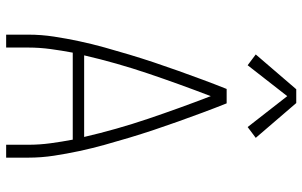

<svg xmlns="http://www.w3.org/2000/svg" viewBox="-204 -804 1007 640"><g transform="rotate(90 300.0 -483.5)"><path d="M95 0V-74Q95 -117 101.5 -159.5Q108 -202 117 -244Q126 -286 137.5 -327.5Q149 -369 161.5 -410.5Q174 -452 187.5 -492.5Q201 -533 215.5 -573.5Q230 -614 245 -654.5Q260 -695 276 -735H324Q340 -695 355 -654.5Q370 -614 384.5 -573.5Q399 -533 412.5 -492.5Q426 -452 438.5 -410.5Q451 -369 462.5 -327.5Q474 -286 483 -244Q492 -202 498.5 -159.5Q505 -117 505 -74V0H462V-74Q462 -111 457 -148Q452 -185 445 -222H155Q148 -185 143 -148Q138 -111 138 -74V0ZM436 -260Q411 -368 375.5 -473Q340 -578 300 -682Q260 -578 224.5 -473Q189 -368 164 -260ZM197 -805 161 -832 277 -967H323L439 -832L403 -805L300 -937Z"/></g></svg>

Font: Zed Sans Extralight Extended
Style: Regular
Weight: 200
Width: 7
Designer: Belleve Invis
Foundry: Belleve Invis
Version: Version 1.0.0; ttfautohint (v1.8.4)